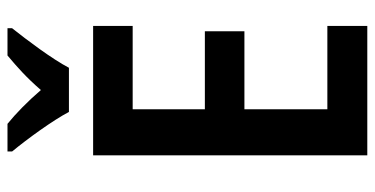

<svg xmlns="http://www.w3.org/2000/svg" viewBox="-258 -718 977 500"><g transform="rotate(-90 230.0 -468.5)"><path d="M188 -777H303C326 -821 375 -886 406 -925V-937H335C304 -911 278 -888 245 -850C215 -885 183 -916 157 -937H85V-925C118 -885 166 -819 188 -777ZM412 0V-104H195V-320H398V-423H195V-611H412V-714H75V0Z"/></g></svg>

Font: Noto Sans Arabic Cond SemBd
Style: Regular
Weight: 600
Width: 3
Designer: Monotype Design Team, Nadine Chahine, Nizar Qandah and Khaled Hosny
Foundry: Monotype Imaging Inc.
Version: Version 2.012